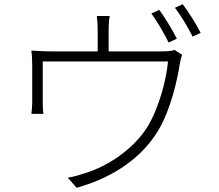

<svg xmlns="http://www.w3.org/2000/svg" viewBox="-20 -856 1040 912"><path d="M737 -809 699 -792C726 -755 762 -694 781 -654L820 -672C799 -715 762 -774 737 -809ZM848 -836 811 -819C840 -782 872 -727 895 -682L933 -700C914 -739 875 -800 848 -836ZM845 -596 809 -619C800 -615 784 -612 750 -612H496V-715C496 -731 497 -756 501 -780H440C443 -756 444 -731 444 -715V-612H218C185 -612 155 -614 129 -616C132 -595 133 -565 133 -545C133 -511 133 -399 133 -368C133 -352 131 -328 129 -315H186C184 -328 183 -351 183 -366C183 -396 183 -519 183 -564H778C771 -481 736 -344 680 -253C616 -150 494 -66 382 -33C356 -24 328 -16 302 -12L344 36C530 -16 660 -116 732 -237C791 -335 822 -477 833 -547C836 -566 841 -586 845 -596Z"/></svg>

Font: Noto Sans TC Light
Style: Regular
Weight: 300
Designer: Ryoko NISHIZUKA 西塚涼子 (kana, bopomofo & ideographs); Paul D. Hunt (Latin, Greek & Cyrillic); Sandoll Communications 산돌커뮤니
Foundry: Adobe
Version: Version 2.004;hotconv 1.0.118;makeotfexe 2.5.65603